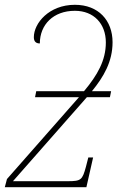

<svg xmlns="http://www.w3.org/2000/svg" viewBox="-25 -780 519 800"><path d="M-5 0H335L363 -124H343L333 -85C318 -30 313 -25 257 -25H29L337 -375H433L438 -400H358C407 -460 444 -523 444 -604C444 -695 385 -760 287 -760C179 -760 116 -683 116 -625C116 -606 126 -599 141 -599C141 -677 197 -735 287 -735C366 -735 416 -681 416 -603C416 -528 381 -467 325 -400H126L121 -375H304L4 -34Z"/></svg>

Font: Noto Serif SemiCondensed Thin
Style: Italic
Weight: 100
Width: 4
Italic angle: -12°
Designer: Monotype Design Team
Foundry: Monotype Imaging Inc.
Version: Version 2.013